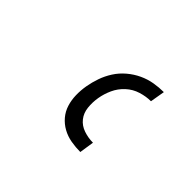

<svg xmlns="http://www.w3.org/2000/svg" viewBox="-77 -934 655 655"><g transform="rotate(45 250.0 -607.0)"><path d="M348 -434Q325 -434 302.5 -438Q280 -442 261 -452.5Q242 -463 228 -479.5Q214 -496 207.5 -517Q201 -538 200.5 -561Q200 -584 204 -607Q208 -630 216 -653Q224 -676 237.5 -697Q251 -718 270.5 -734.5Q290 -751 312.5 -761.5Q335 -772 358.5 -776Q382 -780 405 -780L396 -727Q373 -727 348.5 -719.5Q324 -712 305 -694.5Q286 -677 275.5 -654Q265 -631 261 -607Q257 -583 259.5 -559.5Q262 -536 275.5 -519Q289 -502 311 -494.5Q333 -487 356 -487Z"/></g></svg>

Font: Iosevka Term Curly Lt Obl
Style: Regular
Weight: 300
Italic angle: -9°
Designer: Belleve Invis
Foundry: Belleve Invis
Version: Version 32.3.0